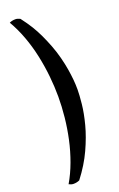

<svg xmlns="http://www.w3.org/2000/svg" viewBox="-170 -806 610 983"><g transform="rotate(-20 134.5 -314.0)"><path d="M82 -754Q108 -720 125.5 -691.5Q143 -663 157.5 -632Q172 -601 185.5 -566Q199 -531 208.5 -494Q218 -457 223 -426Q228 -395 230.5 -368.5Q233 -342 233 -314Q233 -285 228 -236.5Q223 -188 207.5 -129Q192 -70 162 -4.5Q132 61 82 126Q67 133 49 133Q37 133 24 126Q51 80 71 25.5Q91 -29 103.5 -86.5Q116 -144 122 -202Q128 -260 128 -314Q128 -368 122 -426Q116 -484 103.5 -542Q91 -600 71 -654Q51 -708 24 -754Q38 -761 57 -761Q68 -761 82 -754Z"/></g></svg>

Font: Federant
Style: Medium
Weight: 500
Designer: Cyreal (www.cyreal.org)
Foundry: Cyreal (www.cyreal.org)
Version: Version 1.010